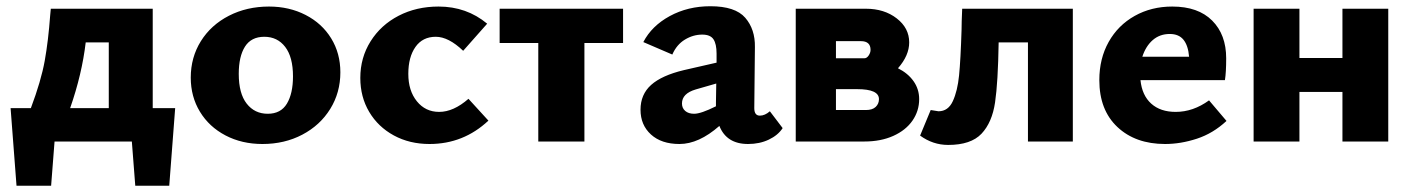

<svg xmlns="http://www.w3.org/2000/svg" viewBox="-20 -454 4527 616"><path d="M542 -107 523 142H414L403 0H155L144 142H33L14 -107H79Q112 -195 123.5 -259Q135 -323 141 -405L143 -426H470V-107ZM329 -107V-318H255Q243 -216 205 -107Z M592 -205Q592 -270 624.5 -322Q657 -374 714.5 -403.5Q772 -433 843 -433Q908 -433 960.5 -406Q1013 -379 1042.5 -331Q1072 -283 1072 -222Q1072 -157 1039.5 -104.5Q1007 -52 950 -22Q893 8 822 8Q756 8 703.5 -19.5Q651 -47 621.5 -95.5Q592 -144 592 -205ZM920 -209Q920 -271 895 -303.5Q870 -336 828 -336Q786 -336 766 -304.5Q746 -273 746 -217Q746 -154 771.5 -121.5Q797 -89 839 -89Q881 -89 900.5 -121.5Q920 -154 920 -209Z M1136 -204Q1136 -269 1169 -321.5Q1202 -374 1259 -403.5Q1316 -433 1387 -433Q1477 -433 1543 -378L1466 -291Q1419 -336 1378 -336Q1336 -336 1313 -303.5Q1290 -271 1290 -217Q1290 -163 1317.5 -129Q1345 -95 1389 -95Q1435 -95 1483 -137L1547 -67Q1467 8 1358 8Q1294 8 1243.5 -19.5Q1193 -47 1164.5 -95Q1136 -143 1136 -204Z M1979 -316H1855V0H1707V-316H1583V-426H1979Z M2491 -43Q2476 -20 2446.5 -6Q2417 8 2380 8Q2311 8 2288 -50Q2222 8 2160 8Q2102 8 2068.5 -22.5Q2035 -53 2035 -102Q2035 -151 2069 -181.5Q2103 -212 2174 -229L2279 -253V-282Q2279 -313 2269 -328Q2259 -343 2233 -343Q2204 -343 2177.5 -327Q2151 -311 2137 -279L2044 -319Q2071 -371 2129 -402.5Q2187 -434 2259 -434Q2339 -434 2371 -397Q2403 -360 2402 -303L2400 -107Q2400 -83 2418 -83Q2434 -83 2450 -97ZM2277 -113V-126L2278 -186L2212 -167Q2168 -154 2168 -122Q2168 -107 2178.5 -98Q2189 -89 2207 -89Q2229 -89 2277 -113Z M2929 -136Q2929 -98 2907.5 -67Q2886 -36 2846 -18Q2806 0 2753 0H2533V-426H2758Q2817 -426 2857 -395Q2897 -364 2897 -318Q2897 -276 2861 -235Q2893 -219 2911 -193.5Q2929 -168 2929 -136ZM2662 -322V-267H2753Q2761 -267 2767 -276Q2773 -285 2773 -294Q2773 -322 2742 -322ZM2800 -136Q2800 -168 2730 -168H2662V-101H2758Q2779 -101 2789.5 -111Q2800 -121 2800 -136Z M3422 0H3278V-318H3184Q3182 -190 3172.5 -125.5Q3163 -61 3129 -25Q3095 11 3022 11Q2973 11 2932 -19L2966 -101Q2990 -97 2991 -97Q3022 -97 3037 -129.5Q3052 -162 3057 -212Q3062 -262 3065 -358Q3065 -380 3067 -426H3422Z M3915 -66Q3872 -26 3820 -9Q3768 8 3718 8Q3623 8 3565 -46.5Q3507 -101 3507 -197Q3507 -266 3537 -319.5Q3567 -373 3620.5 -403Q3674 -433 3741 -433Q3824 -433 3869 -388Q3914 -343 3914 -267Q3914 -222 3910 -197H3639Q3644 -148 3673.5 -121.5Q3703 -95 3752 -95Q3808 -95 3859 -132ZM3645 -272H3795Q3792 -308 3777 -326.5Q3762 -345 3733 -345Q3701 -345 3678.5 -325.5Q3656 -306 3645 -272Z M4434 -426V0H4287V-159H4149V0H4002V-426H4149V-268H4287V-426Z"/></svg>

Font: Ysabeau Ultrabold
Style: Regular
Weight: 800
Designer: Christian Thalmann (Catharsis Fonts)
Version: Version 0.003